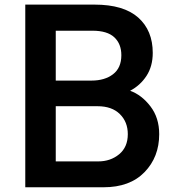

<svg xmlns="http://www.w3.org/2000/svg" viewBox="-20 -792 736 812"><path d="M86.9 0V-772.5H379.9Q502.9 -772.5 564.5 -717.8Q626 -663.1 626 -568.4Q626 -511.7 599.6 -471.2Q573.2 -430.7 530.3 -408.2Q579.1 -390.6 616.2 -342.3Q653.3 -293.9 653.3 -224.6Q653.3 -127.9 591.3 -64Q529.3 0 418 0ZM215.8 -109.4H395.5Q447.3 -109.4 483.9 -139.6Q520.5 -169.9 520.5 -224.6Q520.5 -276.4 486.8 -309.6Q453.1 -342.8 392.6 -342.8H215.8ZM215.8 -451.2H367.2Q422.9 -451.2 458 -478Q493.2 -504.9 493.2 -558.6Q493.2 -606.4 463.4 -634.3Q433.6 -662.1 371.1 -662.1H215.8Z"/></svg>

Font: Gothic A1
Style: Bold
Weight: 700
Version: Version 2.50